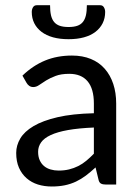

<svg xmlns="http://www.w3.org/2000/svg" viewBox="-20 -695 519 723"><path d="M41 0ZM379.4 0Q366.7 0 359.9 -3.9Q353 -7.8 350.6 -20L339.8 -64.5Q321.3 -47.4 303.5 -33.9Q285.6 -20.5 266.1 -11.2Q246.6 -2 224.1 2.7Q201.7 7.3 174.8 7.3Q147 7.3 122.8 -0.2Q98.6 -7.8 80.3 -23.7Q62 -39.6 51.5 -63.2Q41 -86.9 41 -119.1Q41 -147.5 56.4 -173.6Q71.8 -199.7 106.4 -220.2Q141.1 -240.7 196.8 -253.7Q252.4 -266.6 333.5 -268.6V-305.2Q333.5 -360.8 309.8 -388.9Q286.1 -417 240.7 -417Q210.4 -417 189.7 -409.2Q168.9 -401.4 153.8 -392.1Q138.7 -382.8 127.7 -375Q116.7 -367.2 105.5 -367.2Q96.7 -367.2 90.3 -371.6Q84 -376 80.1 -382.8L64.5 -410.2Q104 -448.2 149.7 -467Q195.3 -485.8 251 -485.8Q291 -485.8 322.3 -472.9Q353.5 -460 374.5 -436Q395.5 -412.1 406.5 -378.9Q417.5 -345.7 417.5 -305.2V0ZM200.7 -52.7Q222.2 -52.7 240.2 -57.1Q258.3 -61.5 274.4 -69.6Q290.5 -77.6 304.9 -89.6Q319.3 -101.6 333.5 -116.2V-214.8Q276.4 -212.4 236.3 -205.3Q196.3 -198.2 171.1 -186.5Q146 -174.8 134.8 -158.9Q123.5 -143.1 123.5 -123.5Q123.5 -105 129.6 -91.6Q135.7 -78.1 146 -69.6Q156.2 -61 170.4 -56.9Q184.6 -52.7 200.7 -52.7ZM238.3 -593.3Q257.3 -593.3 270.5 -597.7Q283.7 -602.1 291.7 -611.8Q299.8 -621.6 303.5 -637.2Q307.1 -652.8 307.1 -675.3H357.4Q366.7 -675.3 371.3 -667.5Q376 -659.7 376 -649.9Q376 -626.5 366.5 -607.4Q356.9 -588.4 339.4 -575Q321.8 -561.5 296.1 -554.4Q270.5 -547.4 238.3 -547.4Q205.6 -547.4 179.9 -554.4Q154.3 -561.5 136.5 -575Q118.7 -588.4 109.1 -607.4Q99.6 -626.5 99.6 -649.9Q99.6 -659.7 104.2 -667.5Q108.9 -675.3 118.2 -675.3H168.5Q168.5 -652.8 172.1 -637.2Q175.8 -621.6 184.1 -611.8Q192.4 -602.1 205.6 -597.7Q218.8 -593.3 238.3 -593.3Z"/></svg>

Font: Carlito
Style: Regular
Weight: 400
Designer: Lukasz Dziedzic
Foundry: tyPoland Lukasz Dziedzic
Version: Version 1.104